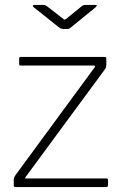

<svg xmlns="http://www.w3.org/2000/svg" viewBox="-20 -762 498 782"><path d="M36 -7V-30Q36 -39 44 -50L365 -487Q368 -491 367 -493Q366 -495 362 -495H65Q61 -495 59.5 -496.5Q58 -498 58 -502V-523Q58 -530 64 -530H408Q413 -530 413 -524V-499Q413 -486 406 -478L85 -42Q79 -35 87 -35H414Q420 -35 420 -29V-8Q420 0 412 0H42Q36 0 36 -7ZM327 -742H368Q374 -742 374 -739Q374 -737 369 -732L271 -652Q270 -651 265.5 -647.5Q261 -644 255 -644H237Q228 -644 217 -653L118 -732Q113 -736 114 -739Q115 -742 120 -742H157Q161 -742 164.5 -740.5Q168 -739 172 -736L234 -688Q241 -682 244 -682Q246 -682 253 -688L312 -736Q319 -742 327 -742Z"/></svg>

Font: Libre Franklin Thin
Style: Regular
Weight: 250
Designer: Pablo Impallari, Rodrigo Fuenzalida
Foundry: Impallari Type
Version: Version 1.002; ttfautohint (v1.5)